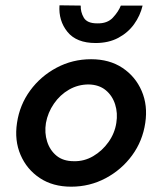

<svg xmlns="http://www.w3.org/2000/svg" viewBox="-20 -693 587 723"><path d="M204 -673 284 -672Q283 -648 295.5 -626.5Q308 -605 346 -605Q384 -604 405 -626.5Q426 -649 435 -672H517Q508 -634 485 -602Q462 -570 425.5 -550.5Q389 -531 340 -531Q268 -531 234 -573Q200 -615 204 -673ZM44 -230Q54 -298 93.5 -352Q133 -406 193 -438Q253 -470 323 -470Q392 -470 441 -437.5Q490 -405 513.5 -350.5Q537 -296 527 -230Q517 -162 477.5 -108Q438 -54 378 -22Q318 10 248 10Q179 10 130 -22.5Q81 -55 57.5 -109.5Q34 -164 44 -230ZM153 -230Q147 -193 157.5 -160Q168 -127 193 -106.5Q218 -86 258 -86Q297 -85 331 -105Q365 -125 388.5 -158Q412 -191 418 -230Q424 -267 413.5 -300Q403 -333 378 -353.5Q353 -374 314 -375Q274 -375 240 -355.5Q206 -336 183 -302.5Q160 -269 153 -230Z"/></svg>

Font: Jost* Medium
Style: Italic
Weight: 500
Italic angle: -10°
Version: Version 3.7